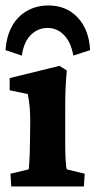

<svg xmlns="http://www.w3.org/2000/svg" viewBox="-26 -672 345 692"><path d="M14.6 0 11.7 -45.9 77.1 -61.5Q78.1 -65.4 79.1 -79.6Q80.1 -93.8 81.1 -114.7Q82 -135.7 82 -159.2L83 -232.4Q83 -261.7 81.1 -284.7Q79.1 -307.6 74.2 -333L8.8 -346.7V-390.6L188.5 -434.6L214.8 -418Q211.9 -386.7 210.4 -355Q209 -323.2 209 -283.2V-160.2Q209 -127.9 210.4 -98.6Q211.9 -69.3 214.8 -61.5L279.3 -45.9L276.4 0ZM52.7 -471.7 -5.9 -491.2Q-2.9 -541 17.1 -577.1Q37.1 -613.3 71.3 -632.8Q105.5 -652.3 148.4 -652.3Q212.9 -652.3 253.9 -608.9Q294.9 -565.4 298.8 -491.2L238.3 -471.7Q229.5 -520.5 204.6 -545.9Q179.7 -571.3 145.5 -571.3Q110.4 -571.3 85 -545.9Q59.6 -520.5 52.7 -471.7Z"/></svg>

Font: Crimson Pro ExtraLight
Style: Bold
Weight: 700
Version: Version 1.002